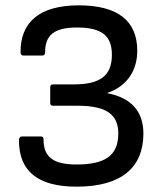

<svg xmlns="http://www.w3.org/2000/svg" viewBox="-20 -687 609 719"><path d="M267 12C435 12 517 -60 517 -187C517 -270 471 -321 382 -338V-339C451 -362 494 -418 494 -497C494 -610 420 -667 275 -667C128 -667 56 -604 57 -491C57 -483 61 -479 67 -479H139C145 -479 149 -484 149 -490C148 -556 184 -584 268 -584C360 -584 399 -554 399 -482C399 -404 356 -371 256 -371H178C172 -371 168 -367 168 -360V-301C168 -295 172 -291 178 -291H271C379 -291 423 -258 423 -187C423 -105 374 -71 267 -71C179 -71 143 -99 143 -165C143 -172 140 -176 134 -176H62C56 -176 52 -172 51 -164C50 -47 120 12 267 12Z"/></svg>

Font: Sofia Sans Cond SemiBold
Style: Regular
Weight: 600
Width: 3
Designer: Botio Nikoltchev, Ani Petrova
Foundry: lettersoup
Version: Version 4.100